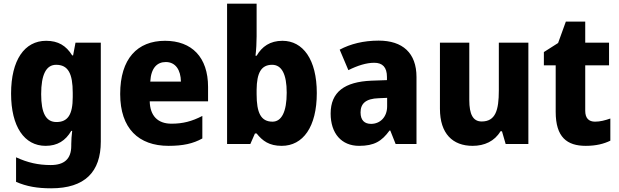

<svg xmlns="http://www.w3.org/2000/svg" viewBox="-20 -780 3352 1040"><path d="M230 -559C113 -559 40 -455 40 -273C40 -94 112 10 227 10C291 10 335 -18 366 -71H371C368 -48 366 -20 366 1V10C366 81 328 114 255 114C187 114 130 101 67 72V205C124 230 182 240 257 240C440 240 526 151 526 -13V-549H389L376 -480H371C338 -533 295 -559 230 -559ZM284 -429C349 -429 374 -382 374 -277V-254C374 -159 347 -119 286 -119C229 -119 203 -167 203 -270C203 -376 230 -429 284 -429Z M874 -559C724 -559 631 -462 631 -271C631 -84 731 10 893 10C971 10 1026 -2 1076 -30V-152C1020 -123 971 -110 909 -110C833 -110 793 -154 791 -231H1107V-309C1107 -470 1019 -559 874 -559ZM878 -444C931 -444 959 -401 960 -338H794C798 -412 831 -444 878 -444Z M1370 -583V-760H1210V0H1336L1361 -57H1370C1402 -17 1438 10 1506 10C1621 10 1696 -92 1696 -276C1696 -458 1621 -559 1510 -559C1443 -559 1399 -528 1370 -478H1364C1368 -512 1370 -550 1370 -583ZM1454 -429C1506 -429 1533 -378 1533 -278C1533 -174 1505 -121 1456 -121C1393 -121 1370 -169 1370 -270V-294C1371 -384 1394 -429 1454 -429Z M2031 -560C1949 -560 1878 -542 1820 -511L1867 -400C1917 -425 1965 -440 2007 -440C2052 -440 2076 -416 2076 -363V-346L1992 -343C1847 -337 1771 -282 1771 -165C1771 -57 1830 10 1925 10C2007 10 2048 -15 2090 -73H2094L2123 0H2236V-363C2236 -493 2161 -560 2031 -560ZM2032 -248 2077 -250V-204C2077 -146 2039 -109 1990 -109C1955 -109 1933 -128 1933 -171C1933 -218 1960 -246 2032 -248Z M2842 -549H2682V-290C2682 -183 2664 -122 2589 -122C2542 -122 2522 -161 2522 -238V-549H2363V-191C2363 -56 2432 10 2540 10C2604 10 2659 -15 2691 -69H2699L2719 0H2842Z M3203 -121C3169 -121 3150 -140 3150 -180V-426H3279V-549H3150V-663H3045L3003 -547L2926 -498V-426H2990V-174C2990 -37 3051 10 3153 10C3209 10 3251 -1 3286 -18V-138C3257 -128 3231 -121 3203 -121Z"/></svg>

Font: Noto Sans Myanmar SemiCondensed ExtraBold
Style: Regular
Weight: 800
Width: 4
Designer: Monotype Design Team
Foundry: Monotype Imaging Inc.
Version: Version 2.107